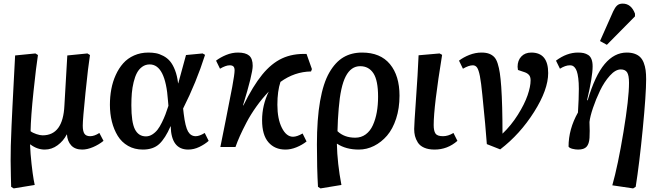

<svg xmlns="http://www.w3.org/2000/svg" viewBox="-20 -817 3667 1067"><path d="M437 14.2Q397 14.2 375.7 -9Q354.5 -32.2 352.1 -69.8H351.1Q332.5 -33.7 300 -9.8Q267.6 14.2 229 14.2Q186.5 14.2 148.9 -14.2H147Q148.9 37.6 155.3 93.8Q161.6 149.9 167 180.7L172.9 210.9L56.2 230L42 221.2Q42 217.3 40.5 163.8Q39.1 110.4 39.1 76.2Q39.1 37.6 40 -6.6Q41 -50.8 44.2 -118.7Q47.4 -186.5 49.3 -226.1Q51.3 -265.6 56.6 -367.4Q62 -469.2 64 -508.8L176.8 -520L190.9 -511.2Q181.2 -450.7 166.3 -309.3Q151.4 -168 149.9 -87.9Q161.6 -78.6 182.1 -71.8Q202.6 -64.9 216.8 -64.9Q330.1 -64.9 337.9 -230L354 -508.8L465.8 -520L480 -511.2Q470.2 -450.2 455.1 -301.8Q439.9 -153.3 439.9 -119.1Q439.9 -87.9 449.2 -74Q458.5 -60.1 481 -60.1Q504.9 -60.1 532.2 -78.1L555.2 -34.2Q529.3 -13.2 497.1 0.5Q464.8 14.2 437 14.2Z M773.9 14.2Q727.5 14.2 691.7 -6.3Q655.8 -26.9 634.3 -62Q612.8 -97.2 601.8 -140.9Q590.8 -184.6 590.8 -234.9Q590.8 -279.8 598.6 -321.5Q606.4 -363.3 623.3 -400.4Q640.1 -437.5 664.6 -465.1Q689 -492.7 725.1 -508.8Q761.2 -524.9 804.7 -524.9Q827.6 -524.9 846.9 -521.2Q866.2 -517.6 887.7 -506.3Q909.2 -495.1 924.8 -476.8Q940.4 -458.5 952.6 -427.2Q964.8 -396 969.7 -354H970.7Q974.6 -366.7 1013.7 -511.2L1106 -520L1119.6 -512.2Q1071.3 -359.9 997.6 -213.9L1001 -184.1Q1009.8 -112.8 1024.9 -86.4Q1040 -60.1 1067.9 -60.1Q1088.4 -60.1 1117.7 -78.1L1139.6 -34.2Q1118.2 -15.1 1087.9 -0.5Q1057.6 14.2 1025.9 14.2Q931.6 14.2 928.7 -115.2H927.7Q898.4 -47.9 865 -16.8Q831.5 14.2 773.9 14.2ZM791 -59.1Q809.6 -59.1 826.4 -69.8Q843.3 -80.6 855.5 -96.2Q867.7 -111.8 879.6 -136.2Q891.6 -160.6 899.4 -181.2Q907.2 -201.7 916 -229L913.6 -256.8Q899.9 -459 812 -459Q788.6 -459 770.5 -446Q752.4 -433.1 741.2 -412.1Q730 -391.1 722.7 -360.8Q715.3 -330.6 712.6 -299.3Q710 -268.1 710 -231.9Q710 -137.2 730 -98.1Q750 -59.1 791 -59.1Z M1713.4 -433.1 1708.5 -419.9Q1616.7 -418.5 1538.6 -361.8Q1521.5 -311 1521.5 -234.9Q1521.5 -156.2 1546.4 -106.7Q1571.3 -57.1 1608.4 -57.1Q1630.4 -57.1 1661.6 -75.2L1683.6 -30.8Q1658.7 -11.2 1627.4 1.5Q1596.2 14.2 1566.4 14.2Q1506.8 14.2 1471.7 -26.4Q1436.5 -66.9 1436.5 -148.9Q1436.5 -232.4 1473.6 -308.1Q1437 -270 1404.8 -224.9Q1372.6 -179.7 1350.1 -136.7Q1327.6 -93.8 1313.2 -61.5Q1298.8 -29.3 1288.6 0H1204.6Q1211.4 -36.1 1234.4 -148.9Q1257.3 -261.7 1270.5 -333.5Q1283.7 -405.3 1283.7 -425.8Q1283.7 -440.9 1277.3 -447.5Q1271 -454.1 1256.3 -454.1Q1234.9 -454.1 1202.6 -435.1L1180.7 -480Q1204.1 -498 1236.6 -511.5Q1269 -524.9 1302.7 -524.9Q1344.7 -524.9 1364.5 -508.1Q1384.3 -491.2 1384.3 -451.2Q1384.3 -406.7 1330.6 -231.9L1332.5 -231Q1386.2 -339.8 1437.3 -402.3Q1488.3 -464.8 1547.4 -492.4Q1606.4 -520 1683.6 -517.1Z M1974.1 14.2Q1902.8 14.2 1853.5 -18.1H1852.1Q1854.5 90.8 1877.4 210.9L1761.2 230L1747.1 221.2Q1741.2 119.1 1741.2 -14.2Q1741.2 -154.8 1758.8 -255.1Q1776.4 -355.5 1810.1 -413.8Q1843.8 -472.2 1888.4 -498.5Q1933.1 -524.9 1992.2 -524.9Q2093.8 -524.9 2147 -460.7Q2200.2 -396.5 2200.2 -285.2Q2200.2 -215.3 2181.4 -157.7Q2162.6 -100.1 2130.9 -63.2Q2099.1 -26.4 2058.6 -6.1Q2018.1 14.2 1974.1 14.2ZM1981.4 -449.2Q1930.7 -449.2 1901.4 -392.8Q1872.1 -336.4 1862.3 -213.9Q1856.9 -152.8 1855.5 -87.9Q1893.1 -51.8 1954.1 -51.8Q1987.3 -51.8 2012.5 -70.3Q2037.6 -88.9 2052.2 -121.3Q2066.9 -153.8 2074 -193.6Q2081.1 -233.4 2081.1 -279.8Q2081.1 -370.1 2055.2 -409.7Q2029.3 -449.2 1981.4 -449.2Z M2422.9 -520 2437 -512.2Q2390.1 -224.6 2390.1 -122.1Q2390.1 -90.3 2399.9 -75.2Q2409.7 -60.1 2441.9 -60.1Q2470.7 -60.1 2500 -78.1L2522 -34.2Q2466.8 14.2 2395 14.2Q2360.8 14.2 2337.2 3.7Q2313.5 -6.8 2302 -25.1Q2290.5 -43.5 2286.1 -61.3Q2281.7 -79.1 2281.7 -100.1Q2281.7 -123.5 2291.7 -264.9Q2301.8 -406.2 2306.2 -509.8Z M2685.5 -16.1Q2679.2 -107.4 2660.6 -289.1Q2653.8 -358.9 2647 -393.8Q2640.1 -428.7 2631.3 -441.4Q2622.6 -454.1 2607.4 -454.1Q2585.4 -454.1 2552.7 -435.1L2530.8 -480Q2555.7 -499 2588.9 -512Q2622.1 -524.9 2655.8 -524.9Q2680.7 -524.9 2697.8 -518.6Q2714.8 -512.2 2726.6 -500Q2738.3 -487.8 2745.8 -463.9Q2753.4 -439.9 2757.8 -410.4Q2762.2 -380.9 2765.6 -334Q2772.5 -231.4 2772.5 -74.2Q2820.8 -120.1 2857.9 -179.2Q2895 -238.3 2911.9 -287.4Q2928.7 -336.4 2928.7 -370.1Q2928.7 -389.2 2920.7 -399.2Q2912.6 -409.2 2897.5 -415L2858.4 -428.2Q2856.4 -439.9 2856.4 -445.8Q2856.4 -481 2877 -502.9Q2897.5 -524.9 2932.6 -524.9Q3026.4 -524.9 3026.4 -411.1Q3026.4 -318.8 2948.2 -195.1Q2870.1 -71.3 2759.8 13.2Z M3387.7 -753.9Q3397.9 -775.9 3409.4 -786.4Q3420.9 -796.9 3440.4 -796.9Q3487.8 -796.9 3508.8 -741.2V-726.1L3352.5 -567.9L3314.5 -588.9ZM3146.5 -454.1Q3122.1 -454.1 3091.8 -435.1L3069.8 -480Q3129.9 -524.9 3191.9 -524.9Q3210.4 -524.9 3223.6 -522Q3236.8 -519 3248.8 -511.5Q3260.7 -503.9 3267.1 -488Q3273.4 -472.2 3273.4 -448.2Q3273.4 -390.6 3242.7 -261.2L3245.6 -258.8Q3286.6 -397.5 3340.3 -461.2Q3394 -524.9 3462.9 -524.9Q3488.3 -524.9 3507.3 -518.1Q3526.4 -511.2 3538.3 -499Q3550.3 -486.8 3557.6 -467.8Q3564.9 -448.7 3567.9 -427Q3570.8 -405.3 3570.8 -377Q3570.8 -293.9 3552 -100.8Q3533.2 92.3 3512.7 221.2L3498.5 230L3382.8 212.9Q3414.1 102.5 3444.8 -83.5Q3475.6 -269.5 3475.6 -356.9Q3475.6 -398.4 3465.1 -414.8Q3454.6 -431.2 3429.7 -431.2Q3400.4 -431.2 3369.1 -396.5Q3337.9 -361.8 3314.7 -313.5Q3291.5 -265.1 3275.4 -217.3Q3259.3 -169.4 3255.9 -139.2Q3258.3 -85 3256.1 -51Q3253.9 -17.1 3239.7 -1.5Q3225.6 14.2 3192.9 14.2Q3177.2 14.2 3161.1 10Q3145 5.9 3139.6 -2Q3139.6 -99.1 3191.9 -191.9Q3196.8 -271.5 3196.8 -323.2Q3196.8 -357.4 3193.6 -382.3Q3190.4 -407.2 3185.5 -420.9Q3180.7 -434.6 3173.6 -442.4Q3166.5 -450.2 3160.4 -452.1Q3154.3 -454.1 3146.5 -454.1Z"/></svg>

Font: Literata Book SemiBold
Style: Italic
Weight: 600
Italic angle: -3°
Designer: Latin by Veronika Burian and Jose Scaglione. Greek by Irene Vlachou. Cyrillic by Vera Evstafieva
Foundry: TypeTogether
Version: Version 1.003;PS 001.003;hotconv 1.0.88;makeotf.lib2.5.64775